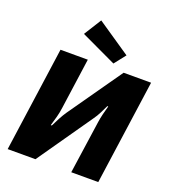

<svg xmlns="http://www.w3.org/2000/svg" viewBox="-166 -1068 1056 1189"><g transform="rotate(20 362.5 -473.5)"><path d="M717 -690 620 0H442L492 -348Q496 -376 503 -404.5Q510 -433 518 -461H512Q500 -436 487 -410Q474 -384 458 -362L206 0H23L120 -690H300L253 -355Q249 -324 241 -294Q233 -264 223 -231H230Q244 -260 258.5 -287Q273 -314 288 -336L536 -690ZM295 -947 516 -797 457 -722 223 -832Z"/></g></svg>

Font: Exo 2 ExtraBold
Style: Italic
Weight: 800
Italic angle: -8°
Designer: Natanael Gama
Foundry: Natanael Gama
Version: Version 2.010